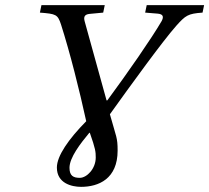

<svg xmlns="http://www.w3.org/2000/svg" viewBox="-20 -712 813 746"><path d="M250 -60C250 -100 293 -155 327 -196H329C351 -134 352 -122 352 -100C352 -56 317 -21 290 -21C265 -21 250 -29 250 -60ZM135 -663C198 -658 204 -656 217 -617C253 -504 288 -364 315 -241C246 -171 201 -106 201 -61C201 0 258 14 295 14C363 14 437 -17 437 -127C437 -178 432 -178 407 -268C488 -381 611 -551 665 -612C701 -652 710 -659 767 -663L773 -692H550L544 -663L593 -659C614 -657 617 -647 608 -630C569 -563 476 -429 397 -322H394L309 -629C304 -647 309 -656 328 -658L381 -663L387 -692H141Z"/></svg>

Font: Heuristica
Style: Italic
Weight: 400
Italic angle: -13°
Version: Version 1.0.1